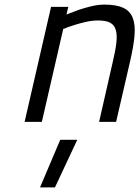

<svg xmlns="http://www.w3.org/2000/svg" viewBox="-20 -530 608 835"><path d="M87 0 202 -500H277L269 -467Q297 -478 325 -488Q349 -496 378 -503Q407 -510 434 -510Q485 -510 515 -496.5Q545 -483 557 -453Q569 -423 565 -375.5Q561 -328 545 -260L485 0H411L470 -259Q482 -309 486 -343.5Q490 -378 483.5 -400Q477 -422 458.5 -431.5Q440 -441 406 -441Q381 -441 354.5 -435Q328 -429 306 -422Q280 -414 255 -404L162 0ZM242 78H316L219 285H154Z"/></svg>

Font: Panefresco 400wt
Style: Italic
Weight: 400
Foundry: Campivisivi & Chank Co
Version: Version 1.001